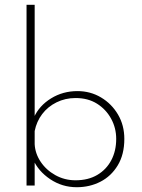

<svg xmlns="http://www.w3.org/2000/svg" viewBox="-20 -776 593 803"><path d="M301 7Q240 7 190 -26.5Q140 -60 118 -110L125 -134V0H91V-756H125V-263L122 -285Q144 -334 193.5 -364.5Q243 -395 304 -395Q358 -395 402.5 -368.5Q447 -342 473.5 -297Q500 -252 500 -195Q500 -130 472.5 -84.5Q445 -39 400 -16Q355 7 301 7ZM296 -22Q349 -22 387 -44.5Q425 -67 445.5 -106Q466 -145 466 -195Q466 -241 444.5 -280Q423 -319 385.5 -342.5Q348 -366 296 -366Q253 -366 216.5 -348Q180 -330 156.5 -299Q133 -268 125 -228V-173Q127 -134 150 -99.5Q173 -65 211.5 -43.5Q250 -22 296 -22Z"/></svg>

Font: Josefin Sans ExtraLight
Style: Regular
Weight: 250
Designer: Santiago Orozco
Foundry: Typemade
Version: Version 2.000